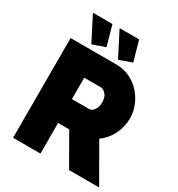

<svg xmlns="http://www.w3.org/2000/svg" viewBox="-211 -1049 1096 1184"><g transform="rotate(30 337.5 -457.0)"><path d="M61 0V-710H387Q439 -710 483 -689Q527 -668 559 -632.5Q591 -597 608.5 -553Q626 -509 626 -464Q626 -403 599 -349Q572 -295 524 -261L674 0H460L335 -218H256V0ZM256 -388H379Q397 -388 412.5 -408Q428 -428 428 -464Q428 -501 410 -520.5Q392 -540 374 -540H256ZM292 -914H431L471 -772L381 -740ZM102 -914H241L281 -772L191 -740Z"/></g></svg>

Font: Raleway Black
Style: Regular
Weight: 900
Designer: Matt McInerney, Pablo Impallari, Rodrigo Fuenzalida
Foundry: Matt McInerney, Pablo Impallari, Rodrigo Fuenzalida
Version: Version 4.026